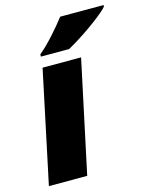

<svg xmlns="http://www.w3.org/2000/svg" viewBox="-115 -840 717 915"><g transform="rotate(-15 243.0 -383.0)"><path d="M134 -617V-606H273C335 -639 457 -723 486 -759V-766H272C235 -718 180 -655 134 -617ZM11 0H200L318 -553H128Z"/></g></svg>

Font: Noto Sans Black
Style: Italic
Weight: 900
Italic angle: -12°
Designer: Monotype Design Team
Foundry: Monotype Imaging Inc.
Version: Version 2.013